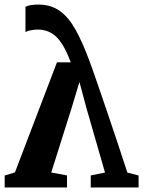

<svg xmlns="http://www.w3.org/2000/svg" viewBox="-22 -821 626 841"><path d="M145 -801Q201 -801 239.8 -773.2Q278.5 -745.5 308.2 -692.2Q338 -639 367 -561.5Q370 -554.5 381.2 -523Q392.5 -491.5 409.2 -442.5Q426 -393.5 447 -332Q468 -270.5 490.8 -202Q513.5 -133.5 536 -65L585 -52.5V0H375.5V-52.5L438 -65L356.5 -348L326 -462L291.5 -347.5L202.5 -65.5L271.5 -52.5V0H-1.5V-52L43.5 -66L227.5 -548H288Q274 -585.5 259 -612.8Q244 -640 226.8 -657.5Q209.5 -675 188.8 -683.2Q168 -691.5 143 -691.5Q127 -691.5 112 -688.2Q97 -685 89.5 -680.5V-791.5Q98.5 -796 113 -798.5Q127.5 -801 145 -801Z"/></svg>

Font: Merriweather 36pt
Style: Bold
Weight: 700
Designer: Eben Sorkin
Foundry: Eben Sorkin
Version: Version 2.100